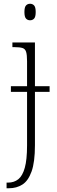

<svg xmlns="http://www.w3.org/2000/svg" viewBox="-20 -762 303 1022"><path d="M140 -654Q127 -654 118.5 -663Q110 -672 110 -698Q110 -724 118.5 -733Q127 -742 140 -742Q153 -742 161.5 -733Q170 -724 170 -698Q170 -672 161.5 -663Q153 -654 140 -654ZM15 240V210H23Q55 210 77.5 192Q100 174 112 131Q124 88 124 12V-273H38V-303H124V-436Q124 -470 119 -486Q114 -502 99.5 -506.5Q85 -511 59 -511H46V-536H166V-303H244V-273H166V11Q166 101 148 151Q130 201 99 220.5Q68 240 28 240Z"/></svg>

Font: Noto Serif SemiCondensed ExtraLight
Style: Regular
Weight: 200
Width: 4
Designer: Monotype Design Team
Foundry: Monotype Imaging Inc.
Version: Version 2.014